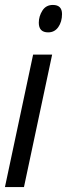

<svg xmlns="http://www.w3.org/2000/svg" viewBox="-21 -757 271 777"><path d="M230 -700Q230 -737 193 -737Q165 -737 150.5 -714Q136 -691 136 -665Q136 -626 174 -626Q200 -626 215 -647.5Q230 -669 230 -700ZM76 0 190 -536H113L-1 0Z"/></svg>

Font: Noto Sans Display Condensed
Style: Italic
Weight: 400
Width: 3
Designer: Monotype Design team
Foundry: Monotype Imaging Inc.
Version: 1.000